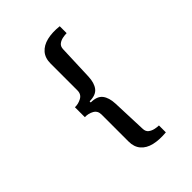

<svg xmlns="http://www.w3.org/2000/svg" viewBox="-241 -804 1081 1081"><g transform="rotate(-45 300.0 -263.5)"><path d="M433 159Q377 164 335.5 154Q294 144 271 117Q248 90 248 47V-168Q248 -198 224 -211.5Q200 -225 171 -224V-303Q197 -302 222.5 -315.5Q248 -329 248 -360V-574Q248 -618 271.5 -645Q295 -672 336.5 -682Q378 -692 433 -686V-631Q419 -631 401 -627.5Q383 -624 369.5 -613.5Q356 -603 355 -582L347 -371Q345 -322 324 -295Q303 -268 253 -268V-259Q303 -259 324 -232Q345 -205 347 -156L355 54Q356 75 369.5 85.5Q383 96 401 100Q419 104 433 104Z"/></g></svg>

Font: Chivo Mono SemiBold
Style: Regular
Weight: 600
Monospace: yes
Designer: Hector Gatti
Foundry: Omnibus-Type
Version: Version 1.008